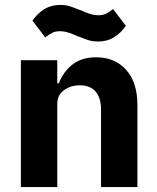

<svg xmlns="http://www.w3.org/2000/svg" viewBox="-20 -761 640 781"><path d="M65 0V-516H213V-422H219Q238 -470 275.5 -499Q313 -528 371 -528Q447 -528 493 -477Q539 -426 539 -334V0H391V-314Q391 -363 369 -388.5Q347 -414 304 -414Q267 -414 240 -394Q213 -374 213 -339V0ZM309 -609 301 -612 297 -613Q273 -624 256.5 -629Q240 -634 223 -634Q206 -634 193.5 -628Q181 -622 164 -609L112 -677Q132 -706 160 -723.5Q188 -741 226 -741Q245 -741 260.5 -736.5Q276 -732 295 -724L303 -721L307 -720Q331 -709 347.5 -704Q364 -699 381 -699Q398 -699 410.5 -705Q423 -711 440 -724L492 -656Q472 -627 444 -609.5Q416 -592 378 -592Q359 -592 343.5 -596.5Q328 -601 309 -609Z"/></svg>

Font: iA Writer Mono V
Style: Regular
Weight: 400
Designer: Mike Abbink, Paul van der Laan, Pieter van Rosmalen
Foundry: Bold Monday
Version: Version 2.000